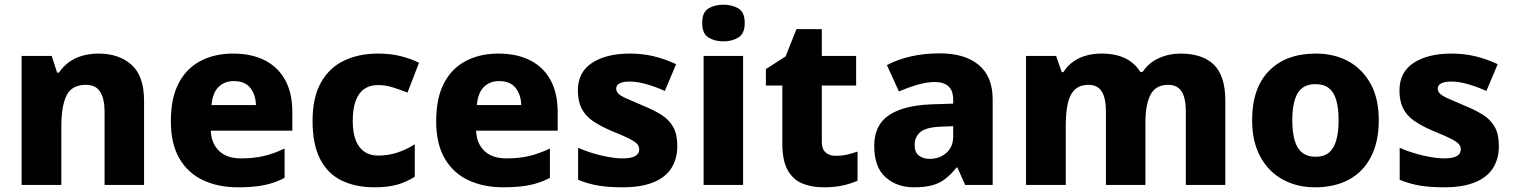

<svg xmlns="http://www.w3.org/2000/svg" viewBox="-20 -787 6437 817"><path d="M399 -559Q486 -559 539.5 -511.5Q593 -464 593 -358V0H425V-311Q425 -368 406 -397Q387 -426 346 -426Q285 -426 263 -380.5Q241 -335 241 -250V0H72V-549H200L223 -478H231Q249 -505 274 -523Q299 -541 331 -550Q363 -559 399 -559Z M972 -559Q1050 -559 1106.5 -530.5Q1163 -502 1193.5 -446.5Q1224 -391 1224 -309V-231H877Q879 -177 912 -145Q945 -113 1006 -113Q1059 -113 1102 -123Q1145 -133 1191 -155V-30Q1151 -9 1105 0.5Q1059 10 992 10Q909 10 844.5 -20Q780 -50 743.5 -112.5Q707 -175 707 -271Q707 -369 740 -432.5Q773 -496 833 -527.5Q893 -559 972 -559ZM975 -442Q936 -442 910.5 -417.5Q885 -393 880 -340H1069Q1068 -384 1045 -413Q1022 -442 975 -442Z M1574 10Q1492 10 1432.5 -19.5Q1373 -49 1341.5 -111.5Q1310 -174 1310 -272Q1310 -372 1345.5 -435.5Q1381 -499 1444 -529Q1507 -559 1588 -559Q1642 -559 1685.5 -548Q1729 -537 1763 -520L1714 -393Q1679 -407 1649 -416Q1619 -425 1588 -425Q1554 -425 1530 -408.5Q1506 -392 1493.5 -358Q1481 -324 1481 -273Q1481 -222 1494 -189.5Q1507 -157 1531 -141Q1555 -125 1589 -125Q1633 -125 1671.5 -138Q1710 -151 1745 -173V-35Q1711 -13 1671 -1.5Q1631 10 1574 10Z M2101 -559Q2179 -559 2235.5 -530.5Q2292 -502 2322.5 -446.5Q2353 -391 2353 -309V-231H2006Q2008 -177 2041 -145Q2074 -113 2135 -113Q2188 -113 2231 -123Q2274 -133 2320 -155V-30Q2280 -9 2234 0.5Q2188 10 2121 10Q2038 10 1973.5 -20Q1909 -50 1872.5 -112.5Q1836 -175 1836 -271Q1836 -369 1869 -432.5Q1902 -496 1962 -527.5Q2022 -559 2101 -559ZM2104 -442Q2065 -442 2039.5 -417.5Q2014 -393 2009 -340H2198Q2197 -384 2174 -413Q2151 -442 2104 -442Z M2862 -166Q2862 -112 2837.5 -72.5Q2813 -33 2761 -11.5Q2709 10 2629 10Q2571 10 2527.5 3Q2484 -4 2440 -22V-158Q2488 -137 2540.5 -125Q2593 -113 2628 -113Q2666 -113 2683 -123Q2700 -133 2700 -151Q2700 -164 2691.5 -174Q2683 -184 2657.5 -197Q2632 -210 2582 -230Q2533 -251 2501.5 -273Q2470 -295 2454.5 -326Q2439 -357 2439 -402Q2439 -480 2499.5 -519.5Q2560 -559 2660 -559Q2713 -559 2760 -548Q2807 -537 2857 -514L2809 -400Q2769 -418 2730 -429Q2691 -440 2660 -440Q2632 -440 2617 -432.5Q2602 -425 2602 -410Q2602 -399 2610.5 -389.5Q2619 -380 2643.5 -369Q2668 -358 2715 -338Q2762 -319 2795 -298Q2828 -277 2845 -246Q2862 -215 2862 -166Z M3142 -549V0H2974V-549ZM3059 -767Q3095 -767 3122 -751Q3149 -735 3149 -689Q3149 -644 3122 -627.5Q3095 -611 3059 -611Q3021 -611 2994.5 -627.5Q2968 -644 2968 -689Q2968 -735 2994.5 -751Q3021 -767 3059 -767Z M3536 -124Q3562 -124 3584 -129Q3606 -134 3629 -142V-18Q3602 -6 3567 2Q3532 10 3484 10Q3433 10 3393.5 -6.5Q3354 -23 3331.5 -63.5Q3309 -104 3309 -176V-423H3239V-493L3323 -547L3369 -663H3477V-549H3623V-423H3477V-182Q3477 -153 3493 -138.5Q3509 -124 3536 -124Z M3979 -560Q4086 -560 4145 -510.5Q4204 -461 4204 -364V0H4087L4054 -74H4050Q4027 -45 4002.5 -26Q3978 -7 3946.5 1.5Q3915 10 3869 10Q3796 10 3748 -33Q3700 -76 3700 -166Q3700 -254 3761.5 -296Q3823 -338 3942 -343L4036 -346V-362Q4036 -402 4015.5 -420Q3995 -438 3959 -438Q3923 -438 3884 -426.5Q3845 -415 3805 -398L3754 -510Q3799 -534 3856 -547Q3913 -560 3979 -560ZM3985 -248Q3922 -246 3897 -225.5Q3872 -205 3872 -170Q3872 -139 3890 -125Q3908 -111 3936 -111Q3978 -111 4007 -136.5Q4036 -162 4036 -206V-250Z M5003 -559Q5097 -559 5145.5 -511.5Q5194 -464 5194 -358V0H5026V-311Q5026 -371 5007.5 -398.5Q4989 -426 4951 -426Q4898 -426 4876 -384.5Q4854 -343 4854 -266V0H4686V-311Q4686 -370 4668 -398Q4650 -426 4612 -426Q4575 -426 4553.5 -405.5Q4532 -385 4523.5 -346Q4515 -307 4515 -250V0H4346V-549H4474L4498 -480H4505Q4521 -506 4545 -523.5Q4569 -541 4600 -550Q4631 -559 4667 -559Q4727 -559 4768 -539Q4809 -519 4832 -481H4842Q4868 -520 4911 -539.5Q4954 -559 5003 -559Z M5847 -276Q5847 -184 5814 -120Q5781 -56 5720.5 -23Q5660 10 5576 10Q5498 10 5437.5 -23.5Q5377 -57 5342.5 -121Q5308 -185 5308 -276Q5308 -412 5380 -485.5Q5452 -559 5579 -559Q5658 -559 5718 -526Q5778 -493 5812.5 -430Q5847 -367 5847 -276ZM5479 -276Q5479 -225 5489 -190Q5499 -155 5521 -137.5Q5543 -120 5578 -120Q5614 -120 5635 -137.5Q5656 -155 5666 -190Q5676 -225 5676 -275Q5676 -327 5666 -361Q5656 -395 5634.5 -412Q5613 -429 5577 -429Q5525 -429 5502 -390.5Q5479 -352 5479 -276Z M6358 -166Q6358 -112 6333.5 -72.5Q6309 -33 6257 -11.5Q6205 10 6125 10Q6067 10 6023.5 3Q5980 -4 5936 -22V-158Q5984 -137 6036.5 -125Q6089 -113 6124 -113Q6162 -113 6179 -123Q6196 -133 6196 -151Q6196 -164 6187.5 -174Q6179 -184 6153.5 -197Q6128 -210 6078 -230Q6029 -251 5997.5 -273Q5966 -295 5950.5 -326Q5935 -357 5935 -402Q5935 -480 5995.5 -519.5Q6056 -559 6156 -559Q6209 -559 6256 -548Q6303 -537 6353 -514L6305 -400Q6265 -418 6226 -429Q6187 -440 6156 -440Q6128 -440 6113 -432.5Q6098 -425 6098 -410Q6098 -399 6106.5 -389.5Q6115 -380 6139.5 -369Q6164 -358 6211 -338Q6258 -319 6291 -298Q6324 -277 6341 -246Q6358 -215 6358 -166Z"/></svg>

Font: Noto Sans Cham ExtraBold
Style: Regular
Weight: 800
Version: Version 2.002